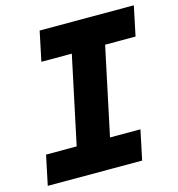

<svg xmlns="http://www.w3.org/2000/svg" viewBox="-106 -803 833 896"><g transform="rotate(-15 310.5 -355.0)"><path d="M15 0 45 -143H193L283 -567H136L166 -710H621L591 -567H444L354 -143H501L471 0Z"/></g></svg>

Font: Geist Mono ExtraBold
Style: Italic
Weight: 800
Italic angle: -12°
Monospace: yes
Designer: Basement.studio, Andrés Briganti, Mateo Zaragoza
Foundry: Basement.studio, Vercel, Andrés Briganti, Guido Ferreyra, Mateo Zaragoza
Version: Version 1.500; ttfautohint (v1.8.4.7-5d5b)